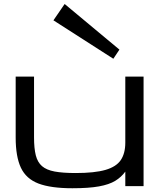

<svg xmlns="http://www.w3.org/2000/svg" viewBox="-20 -956 822 986"><path d="M351.6 10.7Q241.2 10.7 177.7 -13.4Q114.3 -37.6 87.4 -94.5Q60.5 -151.4 60.5 -250V-562.5H154.8V-250Q154.8 -194.3 163.8 -158.4Q172.9 -122.6 195.8 -102.8Q218.8 -83 260.5 -75.2Q302.2 -67.4 368.2 -67.4Q465.8 -67.4 521.5 -83.5Q577.1 -99.6 600.3 -134Q623.5 -168.5 623.5 -223.6V-562.5H717.3V0H623.5V-74.7Q603 -46.4 571.8 -27.3Q540.5 -8.3 488.3 1.2Q436 10.7 351.6 10.7ZM562 -654.3 254.4 -851.6 312 -935.5 593.3 -701.2Z"/></svg>

Font: Michroma
Style: Regular
Weight: 400
Designer: Vernon Adams
Foundry: Vernon Adams
Version: Version 1.100; ttfautohint (v1.8.4.7-5d5b);gftools[0.9.29]